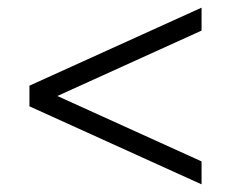

<svg xmlns="http://www.w3.org/2000/svg" viewBox="-20 -504 604 502"><path d="M507 -22 57 -226V-280L507 -484V-424L130 -253L507 -82Z"/></svg>

Font: Belleza
Style: Regular
Weight: 400
Designer: Eduardo Rodriguez Tunni
Foundry: Eduardo Rodriguez Tunni
Version: Version 1.003; ttfautohint (v1.8.4.7-5d5b)